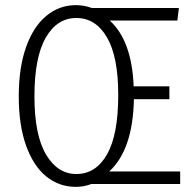

<svg xmlns="http://www.w3.org/2000/svg" viewBox="-20 -716 757 747"><path d="M681 0H335Q307 11 275 11Q210 11 160 -29.5Q110 -70 81.5 -149.5Q53 -229 53 -341Q53 -453 81.5 -533Q110 -613 160.5 -654.5Q211 -696 275 -696Q307 -696 337 -685H676L670 -636H407Q493 -558 500 -380H639V-330H501Q497 -133 405 -49H681ZM277 -39Q353 -39 396.5 -115.5Q440 -192 440 -347Q440 -496 396 -571Q352 -646 277 -646Q202 -646 158 -569.5Q114 -493 114 -341Q114 -191 159 -115Q204 -39 277 -39Z"/></svg>

Font: Fira Sans Extra Condensed Light
Style: Regular
Weight: 300
Width: 1
Designer: Carrois Corporate & Edenspiekermann AG
Foundry: Carrois Corporate GbR & Edenspiekermann AG
Version: Version 4.203